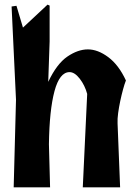

<svg xmlns="http://www.w3.org/2000/svg" viewBox="-20 -808 578 828"><path d="M39 0 49 -378 30 -780 51 -783 79 -689 185 -788 194 -784V-629L188 -455Q225 -533 270.5 -564Q316 -595 359 -595Q402 -595 447 -561.5Q492 -528 523 -461Q517 -446 510.5 -422Q504 -398 498.5 -372Q493 -346 489.5 -320.5Q486 -295 487 -276L498 0H337L356 -403Q346 -440 324 -468.5Q302 -497 280 -497Q237 -497 215 -415Q193 -333 191 -186L196 0Z"/></svg>

Font: Trickster
Style: Regular
Weight: 400
Designer: Jean-Baptiste Morizot
Foundry: Jean-Baptiste Morizot
Version: Version 2.000;PS 2.0;hotconv 1.0.88;makeotf.lib2.5.647800